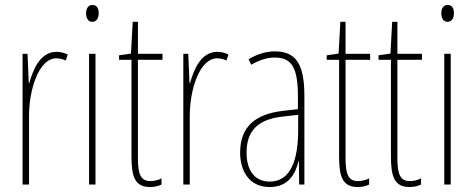

<svg xmlns="http://www.w3.org/2000/svg" viewBox="-20 -744 1911 774"><path d="M208 -535C141 -535 113 -462 98 -409H96L91 -527H71V0H97V-277C97 -380 135 -509 208 -509C222 -509 237 -504 245 -500L253 -524C239 -532 221 -535 208 -535Z M353 -724C333 -724 327 -706 327 -690C327 -672 335 -656 352 -656C368 -656 378 -670 378 -691C378 -707 372 -724 353 -724ZM365 -527H339V0H365Z M586 -14C546 -14 536 -44 536 -108V-503H635V-527H536V-656H515L508 -528L460 -521V-503H510V-112C510 -32 524 10 585 10C604 10 618 6 631 0V-25C621 -19 603 -14 586 -14Z M856 -535C789 -535 761 -462 746 -409H744L739 -527H719V0H745V-277C745 -380 783 -509 856 -509C870 -509 885 -504 893 -500L901 -524C887 -532 869 -535 856 -535Z M1087 -537C1053 -537 1014 -525 982 -505L993 -483C1030 -505 1063 -512 1087 -512C1154 -512 1181 -475 1181 -355V-304L1120 -297C1010 -284 948 -234 948 -129C948 -57 983 10 1067 10C1143 10 1171 -43 1183 -93H1185L1186 0H1207V-358C1207 -489 1171 -537 1087 -537ZM1119 -274 1182 -281V-220C1182 -97 1151 -12 1067 -12C1009 -12 974 -54 974 -129C974 -217 1020 -263 1119 -274Z M1423 -14C1383 -14 1373 -44 1373 -108V-503H1472V-527H1373V-656H1352L1345 -528L1297 -521V-503H1347V-112C1347 -32 1361 10 1422 10C1441 10 1455 6 1468 0V-25C1458 -19 1440 -14 1423 -14Z M1632 -14C1592 -14 1582 -44 1582 -108V-503H1681V-527H1582V-656H1561L1554 -528L1506 -521V-503H1556V-112C1556 -32 1570 10 1631 10C1650 10 1664 6 1677 0V-25C1667 -19 1649 -14 1632 -14Z M1785 -724C1765 -724 1759 -706 1759 -690C1759 -672 1767 -656 1784 -656C1800 -656 1810 -670 1810 -691C1810 -707 1804 -724 1785 -724ZM1797 -527H1771V0H1797Z"/></svg>

Font: Noto Sans Ethiopic ExtraCondensed Thin
Style: Regular
Weight: 100
Width: 2
Designer: Monotype Design Team
Foundry: Monotype Imaging Inc.
Version: Version 2.102